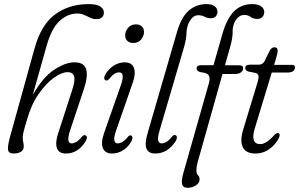

<svg xmlns="http://www.w3.org/2000/svg" viewBox="-20 -742 1461 938"><path d="M111 -154Q98.5 -113 94.8 -96.5Q91 -80 91 -70.5Q91 -57.5 93.5 -47.8Q96 -38 96 -26Q96 -10 82.5 -1Q69 8 46.5 8Q22 8 19.2 -10.2Q16.5 -28.5 29.5 -75.5L149.5 -508Q181.5 -622 249.8 -672Q318 -722 413.5 -722Q453.5 -722 470.5 -710Q487.5 -698 487.5 -681.5Q487.5 -648.5 449.5 -648.5Q434.5 -648.5 420.5 -655.5Q406.5 -662.5 391.2 -669.2Q376 -676 358 -676Q310.5 -676 271 -639.5Q231.5 -603 208 -519L140 -278Q189.5 -365 244.5 -401.2Q299.5 -437.5 344 -437.5Q392 -437.5 401.2 -402.2Q410.5 -367 389 -304.5L323.5 -108Q301.5 -41.5 329.5 -41.5Q339.5 -41.5 351.8 -48Q364 -54.5 379 -73Q390 -85 397 -81Q411.5 -75 397.5 -50.5Q361 8 302 8Q267.5 8 258.2 -17.8Q249 -43.5 263.5 -89L332.5 -301.5Q348.5 -350.5 341.8 -370Q335 -389.5 310.5 -389.5Q281.5 -389.5 242.8 -361.8Q204 -334 167.8 -281.5Q131.5 -229 111 -154Z M630.5 -532Q613 -532 602.2 -542.2Q591.5 -552.5 591.5 -569.5Q591.5 -588.5 605.5 -605.8Q619.5 -623 644.5 -623Q662 -623 672.8 -613Q683.5 -603 683.5 -585.5Q683.5 -566.5 669.5 -549.2Q655.5 -532 630.5 -532ZM547 -103.5Q525.5 -41.5 555.5 -41.5Q565 -41.5 577.2 -48Q589.5 -54.5 603.5 -72Q612.5 -83.5 620.5 -80Q626.5 -78 627 -69.8Q627.5 -61.5 621 -50Q604 -21 579.2 -6.5Q554.5 8 527.5 8Q493 8 482.5 -19Q472 -46 489 -93.5L570.5 -326Q592.5 -388.5 561.5 -388.5Q550 -388.5 539 -381.5Q528 -374.5 513 -356Q504 -346 496 -349.5Q490 -351.5 489.2 -359.8Q488.5 -368 495 -379Q511 -406 536.2 -421.8Q561.5 -437.5 589.5 -437.5Q624 -437.5 634.2 -410.5Q644.5 -383.5 628.5 -338Z M988 -722Q1015.5 -722 1029 -711.2Q1042.5 -700.5 1042.5 -686Q1042.5 -672 1034.5 -662.5Q1026.5 -653 1010.5 -653Q992.5 -653 979.8 -660.2Q967 -667.5 948 -667.5Q933.5 -667.5 922.8 -658.2Q912 -649 903.5 -633Q891.5 -608 891 -579.8Q890.5 -551.5 879 -511.5L760 -106Q749 -68.5 752.8 -55Q756.5 -41.5 769.5 -41.5Q780 -41.5 792 -48Q804 -54.5 819.5 -73.5Q828.5 -85.5 837 -81.5Q843 -80 844 -72.2Q845 -64.5 839 -54Q800 8 738.5 8Q705 8 695.5 -16Q686 -40 701.5 -93L845.5 -588.5Q866.5 -659.5 903 -690.8Q939.5 -722 988 -722Z M940.5 -407.5Q940.5 -423.5 963 -423.5H1023L1065.5 -572.5Q1087 -649.5 1122.5 -685.8Q1158 -722 1212.5 -722Q1242 -722 1256.5 -710.5Q1271 -699 1271 -682.5Q1271 -669 1262.2 -659.2Q1253.5 -649.5 1237.5 -649.5Q1216.5 -649.5 1204.5 -659.2Q1192.5 -669 1172.5 -669Q1147 -669 1128 -637.5Q1116 -615 1116.5 -586.2Q1117 -557.5 1105.5 -516.5L1079 -423H1148.5Q1168 -423 1168 -409Q1168 -396 1156.8 -388.2Q1145.5 -380.5 1129 -380.5H1067L945 52.5Q939.5 72.5 939.5 92Q939.5 106 947.2 113.8Q955 121.5 955 135Q955 152 936.8 163.8Q918.5 175.5 896.5 175.5Q874.5 175.5 869.8 158.2Q865 141 876 102.5L1000.5 -335.5Q1007.5 -360.5 1000 -373.2Q992.5 -386 962 -389Q940.5 -393.5 940.5 -407.5Z M1229 -385.5 1193.5 -392.5Q1178 -398.5 1178 -409Q1178 -426 1201 -426H1244Q1261 -426 1271 -440.5L1298 -495Q1307.5 -511 1320.5 -511Q1336.5 -511 1336.5 -494Q1336.5 -482.5 1329.5 -460L1319 -425H1408Q1421 -425 1421 -412.5Q1421 -400.5 1411 -394Q1401 -387.5 1385 -387.5H1307.5L1225 -115.5Q1201.5 -38 1251.5 -38Q1281 -38 1318.5 -80.5Q1332 -95 1340.5 -91.5Q1346 -90 1346.2 -83.5Q1346.5 -77 1343 -69Q1327.5 -37 1297 -14.5Q1266.5 8 1227 8Q1181 8 1166 -23.8Q1151 -55.5 1169 -112L1235 -329.5Q1244.5 -358.5 1243 -370Q1241.5 -381.5 1229 -385.5Z"/></svg>

Font: Fraunces 144pt S100 Light
Style: Italic
Weight: 300
Italic angle: -16°
Version: Version 1.000; ttfautohint (v1.8.3)